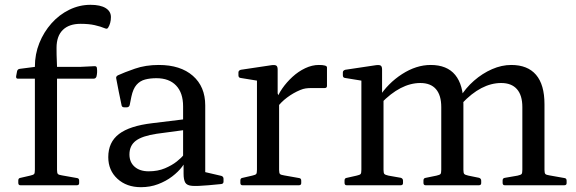

<svg xmlns="http://www.w3.org/2000/svg" viewBox="-20 -770 2392 798"><path d="M125 -493Q125 -545 143.5 -591Q162 -637 194 -673Q226 -709 268 -729.5Q310 -750 356 -750Q397 -750 419 -736.5Q441 -723 441 -699Q441 -686 438 -675Q435 -664 430 -656Q426 -648 417 -652Q398 -660 373.5 -665.5Q349 -671 315 -671Q267 -671 241 -645.5Q215 -620 215 -571Q215 -536 216 -521.5Q217 -507 217 -492V0H125ZM54 -443Q46 -443 47 -453L51 -474Q53 -483 63 -484L125 -492H312L374 -495Q383 -495 383 -485Q384 -477 383.5 -468.5Q383 -460 381 -452Q378 -443 369 -443ZM65 0Q56 0 56 -10V-20Q56 -30 66 -31L105 -40Q119 -43 122 -47Q125 -51 125 -65V-180H217V-64Q217 -51 220.5 -47Q224 -43 238 -41L300 -30Q309 -29 309 -19V-9Q309 0 299 0Z M566 8Q506 8 468 -27Q430 -62 430 -117Q430 -179 474.5 -213Q519 -247 613 -258L752 -275L750 -230L631 -214Q571 -205 544.5 -185Q518 -165 518 -128Q518 -96 539.5 -77Q561 -58 598 -58Q636 -58 665.5 -70.5Q695 -83 715 -99Q735 -115 743 -126L755 -113Q752 -97 736.5 -76.5Q721 -56 695.5 -36.5Q670 -17 637 -4.5Q604 8 566 8ZM741 -328Q741 -384 712 -414.5Q683 -445 630 -445Q604 -445 583 -439.5Q562 -434 547.5 -417.5Q533 -401 526 -368L519 -333Q516 -324 507 -324H496Q486 -324 485 -334Q479 -362 473.5 -389.5Q468 -417 463 -444Q461 -452 470 -457Q496 -469 540.5 -484.5Q585 -500 640 -500Q730 -500 781.5 -455Q833 -410 833 -332V-162H741ZM833 -162V-28L814 -59L900 -39Q909 -36 909 -27V-15Q909 -6 899 -5L846 0Q801 4 779 2.5Q757 1 750 -11Q743 -23 743 -48V-99L741 -107V-162Z M1048 0V-316H1140V0ZM1339 -413Q1339 -404 1329 -404H1273Q1261 -404 1250.5 -402.5Q1240 -401 1228 -396Q1199 -384 1173 -364.5Q1147 -345 1130 -321L1127 -350Q1135 -376 1153 -402Q1171 -428 1195.5 -450.5Q1220 -473 1248.5 -486.5Q1277 -500 1305 -500Q1339 -500 1339 -490ZM988 0Q979 0 979 -10V-20Q979 -30 989 -31L1028 -40Q1042 -43 1045 -47Q1048 -51 1048 -65V-180H1140V-64Q1140 -51 1143.5 -47Q1147 -43 1161 -41L1223 -30Q1232 -29 1232 -19V-9Q1232 0 1222 0ZM1048 -316V-462L1066 -432L980 -446Q971 -447 971 -457V-469Q971 -477 981 -480L1108 -499Q1122 -501 1128 -497.5Q1134 -494 1134 -481V-382L1140 -365V-316Z M2078 0Q2069 0 2069 -10V-20Q2069 -30 2079 -31L2131 -40Q2145 -43 2148 -47Q2151 -51 2151 -65V-325Q2151 -374 2128.5 -399.5Q2106 -425 2063 -425Q1980 -425 1900 -340L1891 -364Q1915 -404 1950 -434.5Q1985 -465 2025 -482.5Q2065 -500 2105 -500Q2173 -500 2208 -459Q2243 -418 2243 -337V-64Q2243 -51 2246.5 -47Q2250 -43 2264 -41L2326 -30Q2335 -29 2335 -19V-9Q2335 0 2325 0ZM1421 0Q1412 0 1412 -10V-20Q1412 -30 1422 -31L1462 -40Q1476 -43 1479 -47Q1482 -51 1482 -65V-316H1574V-64Q1574 -51 1577.5 -47Q1581 -43 1595 -40L1646 -31Q1655 -28 1655 -19V-9Q1655 0 1645 0ZM1749 0Q1740 0 1740 -10V-20Q1740 -30 1750 -31L1794 -40Q1808 -43 1811 -47Q1814 -51 1814 -65V-325Q1814 -374 1792 -399.5Q1770 -425 1727 -425Q1645 -425 1563 -340L1554 -364Q1592 -424 1651 -462Q1710 -500 1770 -500Q1838 -500 1872 -458.5Q1906 -417 1906 -337V-64Q1906 -51 1909.5 -47Q1913 -43 1927 -40L1971 -31Q1980 -28 1980 -19V-9Q1980 0 1970 0ZM1482 -316V-462L1500 -432L1414 -446Q1405 -447 1405 -457V-469Q1405 -477 1415 -480L1542 -499Q1556 -501 1562 -497.5Q1568 -494 1568 -481V-382L1574 -365V-316Z"/></svg>

Font: Hahmlet
Style: Regular
Weight: 400
Designer: Minjoo Ham & Mark Frömberg
Foundry: hypertype
Version: Version 1.001; ttfautohint (v1.8.3)